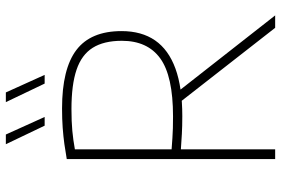

<svg xmlns="http://www.w3.org/2000/svg" viewBox="-176 -808 984 673"><g transform="rotate(-90 316.5 -472.0)"><path d="M95 0V-730.5Q120.5 -735 147.2 -738.8Q174 -742.5 204.8 -744.8Q235.5 -747 272.5 -747Q411 -747 477.2 -696.8Q543.5 -646.5 543.5 -538.5Q543.5 -468 510.8 -420.8Q478 -373.5 412 -349.5Q346 -325.5 245.5 -325.5Q210 -325.5 183.5 -327Q157 -328.5 129 -330.5V0ZM555 0 280.5 -351.5H323L598.5 0ZM244.5 -358Q386 -358 447.8 -402.8Q509.5 -447.5 509.5 -537.5Q509.5 -600.5 485 -639.5Q460.5 -678.5 408 -696.2Q355.5 -714 270.5 -714Q226 -714 194 -711Q162 -708 129 -702V-363Q151 -361.5 168.2 -360.2Q185.5 -359 203.2 -358.5Q221 -358 244.5 -358ZM359.5 -808 294.5 -944H328.5L390 -808ZM212 -808 147 -944H181L242.5 -808Z"/></g></svg>

Font: Encode Sans SC Thin
Style: Regular
Weight: 250
Designer: Multiple Designers
Foundry: Impallari Type
Version: Version 3.002